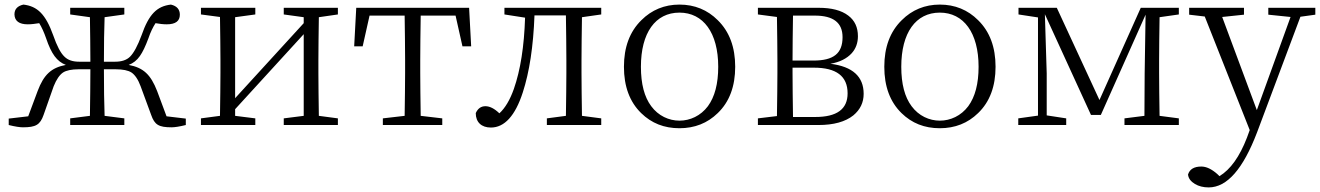

<svg xmlns="http://www.w3.org/2000/svg" viewBox="-20 -545 5754 837"><path d="M80 10C136 10 155 -1 170 -44L214 -169C226 -199 240 -219 255 -229C269 -238 292 -243 323 -243H374C374 -180 373 -112 372 -40L286 -29V0H522V-29L436 -40C434 -95 433 -163 433 -243H484C516 -243 539 -238 553 -229C568 -219 582 -199 593 -169L639 -44C654 -1 672 10 728 10C741 10 762 7 790 0V-28L706 -38L665 -148C637 -220 605 -250 541 -262C560 -269 577 -282 590 -301C602 -318 614 -343 627 -378C636 -405 647 -427 658 -444C675 -441 691 -439 707 -439C745 -439 764 -453 764 -481C764 -504 751 -519 725 -525C664 -518 629 -483 597 -391C580 -345 563 -314 547 -298C532 -283 510 -276 482 -276H433C433 -351 434 -416 436 -470L522 -482V-511H286V-482L372 -470C373 -399 374 -335 374 -276H325C297 -276 276 -283 261 -298C244 -314 228 -345 212 -391C179 -483 143 -518 82 -525C56 -519 43 -505 43 -482C44 -453 64 -439 101 -439C116 -439 133 -441 151 -444C162 -426 172 -404 181 -378C204 -310 228 -277 267 -262C204 -250 171 -220 144 -148L103 -38L18 -28V0C46 7 67 10 80 10Z M1093 0V-29L1005 -40V-69L1304 -396V-40L1217 -29V0H1453V-29L1370 -40C1369 -113 1368 -176 1368 -227V-284C1368 -335 1369 -397 1370 -470L1453 -482V-511H1217V-482L1304 -470V-444L1005 -117V-470L1093 -482V-511H856V-482L939 -471C940 -398 941 -335 941 -284V-227C941 -176 940 -113 939 -40L856 -29V0Z M1908 0V-29L1814 -40C1813 -113 1812 -176 1812 -227V-284C1812 -339 1813 -404 1814 -477H1966L1996 -343H2034L2025 -511H1533L1524 -343H1561L1591 -477H1744C1745 -404 1746 -339 1746 -284V-227C1746 -176 1745 -113 1744 -40L1649 -29V0Z M2120 11C2179 11 2226 -40 2259 -142C2288 -231 2305 -343 2310 -478H2447C2448 -405 2449 -340 2449 -284V-227C2449 -176 2448 -113 2447 -40L2364 -29V0H2601V-29L2517 -40C2516 -113 2515 -176 2515 -227V-284C2515 -335 2516 -397 2517 -470L2601 -482V-511H2179V-482L2269 -468C2265 -343 2249 -240 2220 -157C2203 -109 2182 -74 2157 -51C2135 -72 2115 -82 2096 -82C2077 -82 2063 -72 2054 -52C2054 -12 2079 11 2120 11Z M2775 -52C2820 -8 2875 14 2942 14C3008 14 3064 -8 3109 -52C3160 -101 3185 -169 3185 -254C3185 -339 3160 -407 3109 -457C3064 -502 3008 -525 2942 -525C2877 -525 2821 -502 2776 -457C2725 -407 2700 -339 2700 -254C2700 -168 2725 -101 2775 -52ZM3066 -82C3003 2 2881 2 2819 -82C2789 -122 2774 -179 2774 -254C2774 -402 2837 -490 2942 -490C3046 -490 3111 -402 3111 -254C3111 -180 3096 -123 3066 -82Z M3548 0C3614 0 3665 -14 3700 -42C3730 -67 3745 -98 3745 -136C3745 -211 3697 -255 3600 -267C3641 -274 3672 -290 3693 -313C3711 -333 3720 -358 3720 -387C3720 -426 3706 -456 3678 -477C3648 -500 3605 -511 3549 -511H3284V-482L3367 -471C3368 -398 3369 -335 3369 -284V-227C3369 -176 3368 -114 3367 -39L3284 -29V0ZM3437 -35C3436 -108 3435 -172 3435 -227V-250H3528C3626 -250 3675 -213 3675 -138C3675 -69 3628 -35 3534 -35ZM3435 -281C3435 -342 3436 -408 3437 -477H3532C3613 -477 3653 -446 3653 -383C3653 -312 3614 -281 3526 -281Z M3910 -52C3955 -8 4010 14 4077 14C4143 14 4199 -8 4244 -52C4295 -101 4320 -169 4320 -254C4320 -339 4295 -407 4244 -457C4199 -502 4143 -525 4077 -525C4012 -525 3956 -502 3911 -457C3860 -407 3835 -339 3835 -254C3835 -168 3860 -101 3910 -52ZM4201 -82C4138 2 4016 2 3954 -82C3924 -122 3909 -179 3909 -254C3909 -402 3972 -490 4077 -490C4181 -490 4246 -402 4246 -254C4246 -180 4231 -123 4201 -82Z M4628 0V-29L4543 -42V-225L4535 -483L4736 -44H4779L4974 -481L4970 -224L4969 -40L4882 -29V0H5119V-29L5035 -40C5034 -113 5033 -176 5033 -227V-284C5033 -335 5034 -397 5035 -470L5119 -482V-511H4953L4773 -109L4587 -511H4420V-482L4505 -469V-41L4419 -29V0Z M5249 272C5329 272 5399 192 5460 32L5649 -472L5714 -481V-511H5509V-481L5606 -471L5459 -65L5308 -471L5403 -481V-511H5164V-481L5232 -473L5428 22L5416 55C5384 138 5344 194 5296 223L5287 214C5262 192 5239 181 5217 181C5185 181 5166 193 5159 216C5161 233 5171 246 5189 257C5206 267 5226 272 5249 272Z"/></svg>

Font: AllPunType Light
Style: Regular
Weight: 300
Version: 1.0